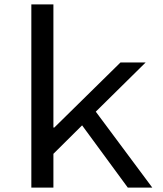

<svg xmlns="http://www.w3.org/2000/svg" viewBox="-20 -850 740 870"><path d="M670 0 414 -344 640 -567H526L226 -272H222V-830H122V0H222V-153L352 -282L559 0Z"/></svg>

Font: Kawkab Mono Light
Style: Bold
Weight: 400
Monospace: yes
Designer: Abdullah Arif
Foundry: Abdullah Arif
Version: Version 1.000;PS 000.500;hotconv 1.0.88;makeotf.lib2.5.64775